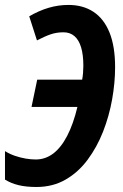

<svg xmlns="http://www.w3.org/2000/svg" viewBox="-25 -744 497 774"><path d="M122.1 9.8Q80.1 9.8 49.8 2.4Q19.5 -4.9 -4.9 -20V-134.8Q14.2 -123 35.6 -115.7Q57.1 -108.4 78.6 -104.7Q100.1 -101.1 119.1 -101.1Q157.7 -101.1 189.5 -125Q221.2 -148.9 245.8 -196.3Q270.5 -243.7 287.1 -313H102.1L125 -422.9H306.2Q308.6 -435.1 309.8 -450.2Q311 -465.3 311 -479Q311 -522.9 302 -553Q293 -583 275.1 -598.4Q257.3 -613.8 231 -613.8Q203.1 -613.8 179.4 -605.7Q155.8 -597.7 124 -581.1L92.8 -678.2Q131.3 -700.7 170.4 -712.4Q209.5 -724.1 251 -724.1Q309.6 -724.1 351.8 -696.3Q394 -668.5 416.5 -612.8Q439 -557.1 439 -473.1Q439 -410.6 427 -343.3Q415 -275.9 390.4 -213.1Q365.7 -150.4 328.1 -99.9Q290.5 -49.3 239 -19.8Q187.5 9.8 122.1 9.8Z"/></svg>

Font: Open Sans Condensed
Style: Italic
Weight: 400
Width: 3
Italic angle: -12°
Designer: Monotype Design Team
Foundry: Monotype Imaging Inc.
Version: Version 3.000